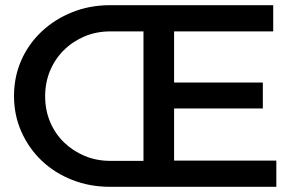

<svg xmlns="http://www.w3.org/2000/svg" viewBox="-20 -720 1137 740"><path d="M405 -599Q352 -599 306.5 -580Q261 -561 226.5 -527Q192 -493 173 -447.5Q154 -402 154 -349Q154 -296 173 -250.5Q192 -205 226.5 -171.5Q261 -138 306.5 -119Q352 -100 405 -100H569L568 0H404Q326 0 258.5 -26.5Q191 -53 141 -100.5Q91 -148 62.5 -212Q34 -276 34 -350Q34 -424 62 -487.5Q90 -551 140.5 -598.5Q191 -646 258.5 -673Q326 -700 404 -700H561L560 -599ZM533 -700H1033V-599H651V-402H993V-302H651V-101H1045V0H533Z"/></svg>

Font: Alexandria
Style: Regular
Weight: 400
Designer: Mohamed Gaber
Foundry: Kief Type Foundry
Version: Version 5.100